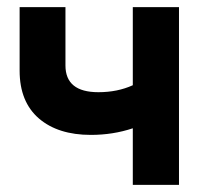

<svg xmlns="http://www.w3.org/2000/svg" viewBox="-20 -520 581 540"><path d="M353.5 -500Q386.7 -500 483.4 -500Q483.4 -375 483.4 0Q451.2 0 353.5 0Q353.5 -40 353.5 -159.2Q297.9 -140.6 235.4 -140.6Q143.6 -140.6 89.8 -186.5Q35.2 -233.4 35.2 -321.3Q35.2 -380.9 35.2 -500Q67.4 -500 164.1 -500Q164.1 -459 164.1 -335.9Q164.1 -260.7 256.8 -260.7Q310.5 -260.7 353.5 -280.3Q353.5 -353.5 353.5 -500Z"/></svg>

Font: LeFont
Style: Regular
Weight: 700
Designer: Leryon MEDIA
Version: Version 1.0